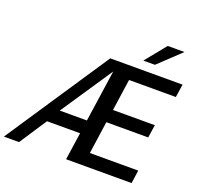

<svg xmlns="http://www.w3.org/2000/svg" viewBox="-191 -1096 1299 1263"><g transform="rotate(20 459.0 -464.5)"><path d="M-36.5 0 445 -723H951L937.5 -631.5H610L578 -410H871L857.5 -319.5H564.5L532 -92H870.5L857.5 0H399L427 -192H195.5L69.5 0ZM250.5 -286.5H440.5L493 -648.5ZM772.5 -929H889.5L735.5 -783.5H654.5Z"/></g></svg>

Font: Public Sans Medium
Style: Italic
Weight: 500
Italic angle: -8°
Designer: The Public Sans project authors (U.S. Web Design System). Libre Franklin designed by Pablo Impallari and Rodrigo Fuenzal
Version: Version 1.007; ttfautohint (v1.8.1) -l 8 -r 50 -G 200 -x 14 